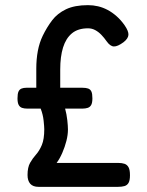

<svg xmlns="http://www.w3.org/2000/svg" viewBox="-20 -716 573 746"><path d="M130 10Q108 10 97.5 -2Q87 -14 87 -36Q87 -66 97 -83.5Q107 -101 120 -115.5Q133 -130 142.5 -152.5Q152 -175 152 -214Q152 -223 149.5 -247Q147 -271 138 -294H86Q74 -294 65.5 -297Q57 -300 52.5 -308.5Q48 -317 48 -334Q48 -352 52 -360.5Q56 -369 64 -372Q72 -375 82 -375H121V-449Q121 -486 127 -518Q133 -550 146 -577Q162 -610 182.5 -637Q203 -664 236.5 -680Q270 -696 322 -696Q342 -696 361 -691.5Q380 -687 398 -677.5Q416 -668 433 -653Q450 -638 464 -618Q480 -595 479 -580.5Q478 -566 460 -552Q437 -535 422.5 -535.5Q408 -536 394 -556Q385 -569 374 -580.5Q363 -592 350 -599Q337 -606 322 -606Q283 -606 259.5 -586.5Q236 -567 225 -531.5Q214 -496 214 -446V-375H301Q314 -375 322.5 -372Q331 -369 335 -360.5Q339 -352 339 -334Q339 -317 334.5 -308.5Q330 -300 321 -297Q312 -294 300 -294H233Q239 -272 241.5 -249Q244 -226 244 -213Q244 -192 238 -168.5Q232 -145 222 -122Q212 -99 200 -83H439Q454 -83 464 -79.5Q474 -76 479.5 -66Q485 -56 485 -35Q485 -15 479.5 -5.5Q474 4 463.5 7Q453 10 438 10Z"/></svg>

Font: Fredoka Condensed
Style: Regular
Weight: 400
Width: 3
Designer: Ben Nathan
Foundry: Milena B. Brandão, Ben Nathan
Version: Version 2.001